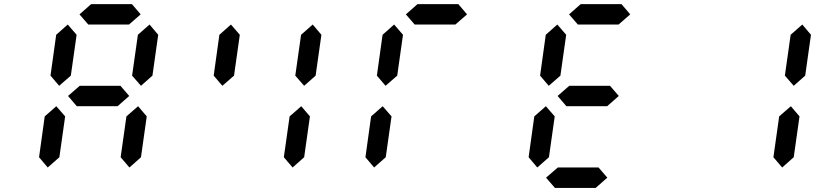

<svg xmlns="http://www.w3.org/2000/svg" viewBox="-20 -921 4039 941"><path d="M612.3 -800.8H412.6L369.6 -850.6L426.8 -900.9H626.5L669.4 -850.6ZM213.9 -100.1 171.4 -150.4 199.2 -350.6 255.9 -400.4 299.3 -350.6 271 -150.4ZM614.3 -100.1 571.3 -150.4 599.6 -350.6 656.7 -400.4 699.2 -350.6 670.9 -150.4ZM270 -500.5 227.5 -550.3 255.4 -750.5 312 -800.8 355.5 -750.5 327.1 -550.3ZM670.9 -500.5 627.4 -550.3 655.8 -750.5 712.9 -800.8 755.4 -750.5 727.1 -550.3ZM556.2 -400.4H356.4L313.5 -450.7L370.6 -500.5H570.3L613.3 -450.7Z M1414.1 -100.1 1371.1 -150.4 1399.4 -350.6 1456.5 -400.4 1499 -350.6 1470.7 -150.4ZM1069.8 -500.5 1027.3 -550.3 1055.2 -750.5 1111.8 -800.8 1155.3 -750.5 1127 -550.3ZM1470.7 -500.5 1427.2 -550.3 1455.6 -750.5 1512.7 -800.8 1555.2 -750.5 1526.9 -550.3Z M2211.9 -800.8H2012.2L1969.2 -850.6L2026.4 -900.9H2226.1L2269 -850.6ZM1813.5 -100.1 1771 -150.4 1798.8 -350.6 1855.5 -400.4 1898.9 -350.6 1870.6 -150.4ZM1869.6 -500.5 1827.1 -550.3 1855 -750.5 1911.6 -800.8 1955.1 -750.5 1926.8 -550.3Z M3011.7 -800.8H2812L2769 -850.6L2826.2 -900.9H3025.9L3068.8 -850.6ZM2613.3 -100.1 2570.8 -150.4 2598.6 -350.6 2655.3 -400.4 2698.7 -350.6 2670.4 -150.4ZM2669.4 -500.5 2627 -550.3 2654.8 -750.5 2711.4 -800.8 2754.9 -750.5 2726.6 -550.3ZM2955.6 -400.4H2755.9L2712.9 -450.7L2770 -500.5H2969.7L3012.7 -450.7ZM2899.4 0H2699.7L2656.2 -50.3L2713.9 -100.1H2913.6L2956.5 -50.3Z M3813.5 -100.1 3770.5 -150.4 3798.8 -350.6 3856 -400.4 3898.4 -350.6 3870.1 -150.4ZM3870.1 -500.5 3826.7 -550.3 3855 -750.5 3912.1 -800.8 3954.6 -750.5 3926.3 -550.3Z"/></svg>

Font: E1234
Style: Italic
Weight: 400
Italic angle: -8°
Designer: GGBotNet
Foundry: GGBotNet
Version: 1.04